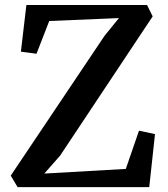

<svg xmlns="http://www.w3.org/2000/svg" viewBox="-20 -766 688 786"><path d="M52 0 24 -47 408 -619.5 467 -692 181.5 -680 129.5 -546 65.5 -554.5 88 -745.5H582L605 -699L226.5 -129.5L161.5 -55.5L495 -74.5L549 -231L614.5 -217L591 0Z"/></svg>

Font: Merriweather 20pt SemiBold
Style: Regular
Weight: 600
Version: Version 2.100